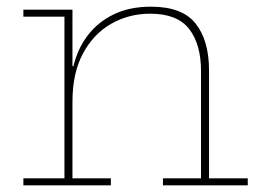

<svg xmlns="http://www.w3.org/2000/svg" viewBox="-20 -555 786 575"><path d="M197 -21H312V0H50V-21H173V-505H50V-526H197ZM582 -21V-342Q582 -422.5 546.5 -468.2Q511 -514 430 -514Q366 -514 313 -483.8Q260 -453.5 228.5 -394.8Q197 -336 197 -251L190 -357H200Q212 -408 242.2 -448.2Q272.5 -488.5 320.2 -511.8Q368 -535 432 -535Q526 -535 566 -484.2Q606 -433.5 606 -344V-21H722V0H468V-21Z"/></svg>

Font: Hepta Slab ExtraLight
Style: Regular
Weight: 200
Designer: Michael LaGattuta
Foundry: Michael LaGattuta
Version: Version 1.100